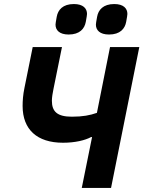

<svg xmlns="http://www.w3.org/2000/svg" viewBox="-20 -931 710 951"><path d="M320 -760C375 -760 399 -789 405 -823C409 -847 411 -855 411 -862C411 -889 392 -911 346 -911C291 -911 267 -882 261 -848C257 -824 255 -816 255 -809C255 -782 274 -760 320 -760ZM520 -760C575 -760 599 -789 605 -823C609 -847 611 -855 611 -862C611 -889 592 -911 546 -911C491 -911 467 -882 461 -848C457 -824 455 -816 455 -809C455 -782 474 -760 520 -760ZM385 0H530L670 -698H525L460 -372C426 -360 390 -353 336 -353C264 -353 237 -378 237 -432C237 -449 241 -471 245 -491L287 -698H142L101 -495C94 -461 92 -432 92 -406C92 -290 163 -224 292 -224C352 -224 401 -236 431 -252H436Z"/></svg>

Font: Braiins Sans
Style: Bold Italic
Weight: 700
Italic angle: -11.31°
Designer: Mike Abbink, Paul van der Laan, Pieter van Rosmalen, Jiri Chlebus, Lubos Buracinsky
Foundry: Bold Monday, Sudetype
Version: Version 1.000;hotconv 1.0.109;makeotfexe 2.5.65596